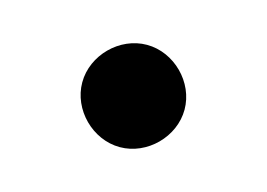

<svg xmlns="http://www.w3.org/2000/svg" viewBox="-39 -486 378 272"><g transform="rotate(15 150.0 -350.0)"><path d="M150 -425C110 -425 75 -390 75 -350C75 -310 110 -275 150 -275C190 -275 225 -310 225 -350C225 -390 190 -425 150 -425Z"/></g></svg>

Font: Scada
Style: Bold
Weight: 700
Designer: Jovanny Lemonad
Foundry: Jovanny Lemonad
Version: Version 3.005